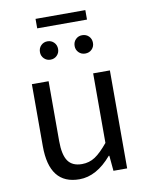

<svg xmlns="http://www.w3.org/2000/svg" viewBox="-89 -862 727 938"><g transform="rotate(-10 274.5 -392.5)"><path d="M80 -178V-486H163V-189Q163 -121 184.5 -90Q206 -59 254 -59Q290 -59 319 -78Q348 -97 384 -141V-486H467V0H399L392 -76H389Q314 12 229 12Q80 12 80 -178ZM146 -633Q146 -653 159 -666Q172 -679 191 -679Q210 -679 223 -666Q236 -653 236 -633Q236 -614 223 -601Q210 -588 191 -588Q172 -588 159 -601Q146 -614 146 -633ZM153 -750V-797H400V-750ZM318 -633Q318 -653 331 -666Q344 -679 363 -679Q383 -679 396 -666Q409 -653 409 -633Q409 -614 396 -601Q383 -588 363 -588Q344 -588 331 -601Q318 -614 318 -633Z"/></g></svg>

Font: RibengUni
Style: Regular
Weight: 400
Designer: (1) Dr. Andrew Glass (Senior Program Manager at Microsoft Corporation)
(2) Bivuti Chakma (Chakma Font Designer & Keyboar
Foundry: Bivuti Chakma
Version: Version 2.2022; Updated on: 03 June 2022; Friday